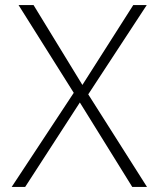

<svg xmlns="http://www.w3.org/2000/svg" viewBox="-20 -735 624 755"><path d="M53 -715H112L304 -401L504 -715H557L327 -364L558 0H500L294 -332L79 0H26L270 -370Z"/></svg>

Font: Julius Sans One
Style: Regular
Weight: 400
Designer: Luciano Vergara
Foundry: LatinoType
Version: Version 1.001